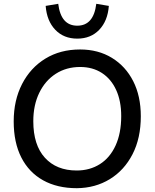

<svg xmlns="http://www.w3.org/2000/svg" viewBox="-20 -980 813 1009"><path d="M384 9Q281 9 206.5 -32.5Q132 -74 92 -152.5Q52 -231 52 -342Q52 -453 96 -538.5Q140 -624 218.5 -672Q297 -720 401 -720Q496 -720 568 -676Q640 -632 680 -553.5Q720 -475 720 -369Q720 -254 676.5 -169.5Q633 -85 557 -38.5Q481 8 384 9ZM383 -84Q452 -84 505 -117.5Q558 -151 587.5 -215.5Q617 -280 617 -370Q617 -449 590.5 -507Q564 -565 515.5 -596.5Q467 -628 401 -628Q329 -628 273.5 -592.5Q218 -557 186.5 -492.5Q155 -428 155 -343Q155 -218 216 -151Q277 -84 383 -84ZM486 -960 552 -949Q546 -870 501.5 -823.5Q457 -777 386 -777Q315 -777 270.5 -823.5Q226 -870 220 -949L286 -960Q300 -845 386 -845Q472 -845 486 -960Z"/></svg>

Font: Livvic Medium
Style: Regular
Weight: 500
Designer: Jacques Le Bailly, Baron von Fonthausen
Version: Version 1.001; ttfautohint (v1.8.2)